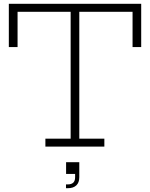

<svg xmlns="http://www.w3.org/2000/svg" viewBox="-20 -772 790 1011"><path d="M723.5 -752V-524H678V-710H397.5V-42H529.5V0H219V-42H352V-710H72.5V-524H26.5V-752ZM328 82H397.5V123L378 144H328ZM375.5 86H397.5V161Q397.5 189.5 381.8 204.2Q366 219 337 219H327.5V199H337Q356 199 365.8 189.8Q375.5 180.5 375.5 161.5Z"/></svg>

Font: Hepta Slab ExtraLight Light
Style: Regular
Weight: 300
Version: Version 1.100